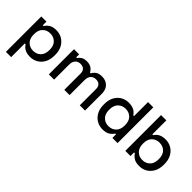

<svg xmlns="http://www.w3.org/2000/svg" viewBox="61 -1579 2659 2659"><g transform="rotate(45 1390.0 -250.0)"><path d="M76 200V-493H177V-422H193Q212 -455 250.5 -481Q289 -507 361 -507Q423 -507 474.5 -477Q526 -447 557.5 -390.5Q589 -334 589 -254V-239Q589 -159 558 -102.5Q527 -46 475 -16Q423 14 361 14Q313 14 280 2Q247 -10 227 -28.5Q207 -47 195 -67H179V200ZM331 -76Q399 -76 442 -119Q485 -162 485 -242V-251Q485 -330 441.5 -373Q398 -416 331 -416Q265 -416 221.5 -373Q178 -330 178 -251V-242Q178 -162 221.5 -119Q265 -76 331 -76Z M717 0V-493H818V-435H834Q848 -461 879 -481Q910 -501 963 -501Q1018 -501 1051.5 -478.5Q1085 -456 1102 -421H1118Q1135 -455 1167.5 -478Q1200 -501 1260 -501Q1308 -501 1345 -481.5Q1382 -462 1404 -423.5Q1426 -385 1426 -328V0H1323V-320Q1323 -365 1298.5 -389.5Q1274 -414 1229 -414Q1181 -414 1152 -383Q1123 -352 1123 -294V0H1020V-320Q1020 -365 995.5 -389.5Q971 -414 926 -414Q878 -414 849 -383Q820 -352 820 -294V0Z M1778 14Q1717 14 1665 -16Q1613 -46 1581.5 -102.5Q1550 -159 1550 -239V-254Q1550 -333 1581 -390Q1612 -447 1664 -477Q1716 -507 1778 -507Q1826 -507 1858.5 -495Q1891 -483 1912 -464.5Q1933 -446 1944 -426H1960V-700H2063V0H1962V-70H1946Q1927 -38 1888.5 -12Q1850 14 1778 14ZM1807 -76Q1874 -76 1917.5 -119Q1961 -162 1961 -242V-251Q1961 -330 1918 -373Q1875 -416 1807 -416Q1741 -416 1697.5 -373Q1654 -330 1654 -251V-242Q1654 -162 1697.5 -119Q1741 -76 1807 -76Z M2500 14Q2428 14 2389.5 -12Q2351 -38 2332 -70H2316V0H2215V-700H2318V-426H2334Q2346 -446 2366 -464.5Q2386 -483 2419 -495Q2452 -507 2500 -507Q2562 -507 2614 -477Q2666 -447 2697 -390Q2728 -333 2728 -254V-239Q2728 -159 2696.5 -102.5Q2665 -46 2613.5 -16Q2562 14 2500 14ZM2470 -76Q2537 -76 2580.5 -119Q2624 -162 2624 -242V-251Q2624 -330 2581 -373Q2538 -416 2470 -416Q2404 -416 2360.5 -373Q2317 -330 2317 -251V-242Q2317 -162 2360.5 -119Q2404 -76 2470 -76Z"/></g></svg>

Font: Space Grotesk Light Medium
Style: Regular
Weight: 500
Version: Version 2.000